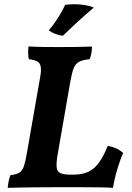

<svg xmlns="http://www.w3.org/2000/svg" viewBox="-20 -903 635 926"><path d="M17.2 3Q18.7 -13.2 21.5 -28.1Q24.3 -43.1 30.4 -58.3Q58.9 -61.3 73.6 -70.5Q88.3 -79.8 95.7 -102.8Q103.2 -125.9 110.8 -171.2L172.9 -526.3Q179.4 -562 176.7 -580.1Q174 -598.2 160.3 -606.2Q146.6 -614.2 119 -617.7Q116 -631.4 115.7 -647.6Q115.5 -663.8 117.6 -679Q150.3 -677 186.3 -676.5Q222.3 -676 264.3 -676Q299.5 -676 343.1 -676.5Q386.7 -677 423.6 -678.5Q423.6 -662.9 421 -647.4Q418.5 -632 412.4 -617.7Q379.3 -614.2 361.8 -605.2Q344.3 -596.2 335.5 -574.3Q326.7 -552.5 319.2 -509.7L258.1 -158.6Q251 -116.9 253.3 -95.8Q255.5 -74.7 272 -67.7Q288.4 -60.7 321.7 -60.7H333.5Q378 -60.7 407.6 -75.3Q437.2 -89.9 458.8 -120.8Q480.5 -151.6 499.8 -199.7Q523.2 -195.1 541.1 -186.9Q558.9 -178.8 574.1 -165.1Q560.2 -135.2 546.5 -89.7Q532.7 -44.1 524.8 3Q498 1 459.1 0.5Q420.3 0 377.9 0Q335.4 0 297.3 0Q269.3 0 230.8 0Q192.3 0 152 0.5Q111.6 1 76 1.5Q40.4 2 17.2 3ZM282.9 -730.6Q265 -732.6 247.4 -739.2Q229.8 -745.8 215 -756.5Q233.4 -777.3 249.1 -800.8Q264.9 -824.3 276.6 -845.3Q288.3 -866.3 294.3 -879.7Q305.3 -881.2 316.1 -881.9Q326.9 -882.7 337.4 -882.7Q365.8 -882.7 390.7 -878.4Q415.6 -874.1 432.2 -866.5Q390.5 -830.8 351.8 -795.3Q313.1 -759.8 282.9 -730.6Z"/></svg>

Font: Vollkorn
Style: Italic
Weight: 400
Italic angle: -11°
Designer: Friedrich Althausen
Foundry: Friedrich Althausen
Version: Version 5.001